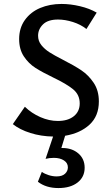

<svg xmlns="http://www.w3.org/2000/svg" viewBox="-20 -685 565 973"><path d="M310 3 291 65H296Q345 65 377 92.5Q409 120 409 165Q409 212 373 240Q337 268 276 268Q213 268 172 236L192 186Q206 196 226.5 202.5Q247 209 267 209Q295 209 309.5 195.5Q324 182 324 163Q324 141 304 128Q284 115 253 115Q230 115 211 120L249 7Q188 6 134 -11Q80 -28 45 -56L106 -144Q140 -111 184.5 -91.5Q229 -72 273 -72Q324 -72 354 -96Q384 -120 384 -161Q384 -205 350.5 -232.5Q317 -260 250 -292Q194 -319 159.5 -341Q125 -363 101 -399Q77 -435 77 -487Q77 -543 106 -583.5Q135 -624 183.5 -644.5Q232 -665 292 -665Q337 -665 385.5 -653.5Q434 -642 470 -621L418 -538Q389 -561 349.5 -573.5Q310 -586 274 -586Q223 -586 198 -561.5Q173 -537 173 -504Q173 -477 189.5 -456.5Q206 -436 230 -420.5Q254 -405 299 -382Q356 -353 392.5 -328.5Q429 -304 455 -265Q481 -226 481 -171Q481 -97 434 -53.5Q387 -10 310 3Z"/></svg>

Font: Ysabeau SC Semibold
Style: Regular
Weight: 600
Designer: Christian Thalmann (Catharsis Fonts)
Version: Version 0.003